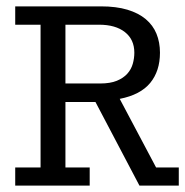

<svg xmlns="http://www.w3.org/2000/svg" viewBox="-20 -583 582 603"><path d="M27.8 -57.1H107.4V-505.4H27.8V-563H296.9Q345.2 -563 380.1 -552.5Q415 -542 437.7 -522.9Q460.4 -503.9 471.4 -477.1Q482.4 -450.2 482.4 -417.5Q482.4 -359.9 451.7 -322.5Q420.9 -285.2 356 -272.5L470.2 -57.1H541.5V0H418L279.8 -262.7H185.5V-57.1H261.7V0H27.8ZM294.4 -320.8Q326.2 -320.8 346.9 -329.3Q367.7 -337.9 379.9 -351.6Q392.1 -365.2 397 -382.6Q401.9 -399.9 401.9 -417.5Q401.9 -459 372.3 -482.2Q342.8 -505.4 291 -505.4H185.5V-320.8Z"/></svg>

Font: Rokkitt
Style: Regular
Weight: 400
Version: Version 1.2; ttfautohint (v1.5) -l 7 -r 28 -G 50 -x 13 -D la